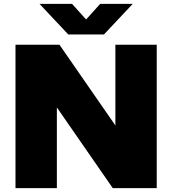

<svg xmlns="http://www.w3.org/2000/svg" viewBox="-20 -971 889 991"><path d="M575.5 -740H789V0H562L273.5 -416.5V0H60V-740H287L575.5 -323.5ZM497 -951H665L516.5 -793H332.5L184 -951H352L424.5 -870.5Z"/></svg>

Font: Encode Sans Semi Expanded Black
Style: Regular
Weight: 900
Width: 6
Designer: Multiple Designers
Foundry: Impallari Type
Version: Version 2.000